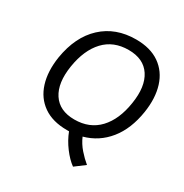

<svg xmlns="http://www.w3.org/2000/svg" viewBox="-202 -874 1179 1227"><g transform="rotate(30 387.5 -261.0)"><path d="M78 -366Q105 -532 203 -623Q301 -714 451 -714Q557 -714 625 -666.5Q693 -619 719.5 -534.5Q746 -450 729 -340Q708 -205 639 -119.5Q570 -34 464 -5Q483 39 514.5 75Q546 111 579 138L507 192Q468 164 430.5 114Q393 64 372 9Q364 9 356 9Q250 9 182 -38.5Q114 -86 87.5 -170.5Q61 -255 78 -366ZM175 -356Q154 -224 203.5 -148.5Q253 -73 363 -73Q475 -73 543.5 -146Q612 -219 632 -350Q653 -481 603.5 -556.5Q554 -632 443 -632Q332 -632 264 -559.5Q196 -487 175 -356Z"/></g></svg>

Font: Mulish Medium
Style: Italic
Weight: 500
Italic angle: -9°
Designer: Vernon Adams
Foundry: Vernon Adams
Version: Version 3.603; ttfautohint (v1.8.3)